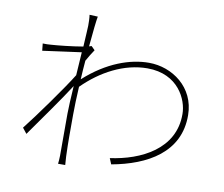

<svg xmlns="http://www.w3.org/2000/svg" viewBox="-85 -878 1169 1003"><g transform="rotate(10 500.0 -376.5)"><path d="M350 -615C346 -614 342 -613 337 -611C344 -690 351 -752 355 -772L311 -774C314 -755 314 -733 314 -716C314 -705 311 -662 308 -605C251 -595 173 -587 140 -585C127 -584 112 -583 96 -584L100 -546C168 -556 265 -568 305 -574C303 -536 300 -493 297 -451C253 -379 126 -202 71 -133L94 -104C158 -195 243 -313 294 -393C290 -329 287 -273 287 -245V-23C287 -7 285 14 284 21H322C321 6 320 -7 319 -24C316 -108 317 -145 317 -245C317 -288 319 -340 322 -394C415 -487 535 -551 658 -551C822 -551 879 -423 879 -348C881 -161 706 -77 545 -55L558 -24C745 -58 911 -149 909 -347C908 -495 784 -581 661 -581C562 -581 441 -540 324 -434C326 -468 328 -501 331 -534C343 -556 357 -578 369 -596Z"/></g></svg>

Font: Noto Sans CJK JP Thin
Style: Regular
Weight: 250
Designer: Ryoko NISHIZUKA (kana & ideographs); Paul D. Hunt (Latin, Greek & Cyrillic); Wenlong ZHANG (bopomofo); Sandoll Communica
Foundry: Adobe Systems Incorporated
Version: Version 1.004;PS 1.004;hotconv 1.0.82;makeotf.lib2.5.63406